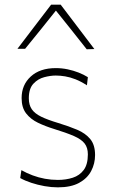

<svg xmlns="http://www.w3.org/2000/svg" viewBox="-20 -797 486 826"><path d="M229 9Q201.5 9 171.8 3.8Q142 -1.5 114.8 -10.5Q87.5 -19.5 67 -31L72 -65Q95 -52 120.5 -42.5Q146 -33 173.2 -28Q200.5 -23 229 -23Q264 -23 293.2 -32.5Q322.5 -42 340.2 -65.8Q358 -89.5 358 -133Q358 -161.5 344.2 -179.5Q330.5 -197.5 298 -211.8Q265.5 -226 210 -243Q174.5 -254 143.2 -269Q112 -284 92.5 -309Q73 -334 73 -375Q73 -432 112.5 -468Q152 -504 220 -504Q246 -504 271 -498.8Q296 -493.5 318.2 -484.8Q340.5 -476 358 -465L354 -430Q328.5 -446.5 305 -455.8Q281.5 -465 260.2 -468.5Q239 -472 220 -472Q197.5 -472 170.5 -465Q143.5 -458 123.8 -437Q104 -416 104 -374Q104 -345.5 116.8 -327Q129.5 -308.5 157.2 -295Q185 -281.5 230 -268Q276 -254 312 -238.8Q348 -223.5 368.5 -198.5Q389 -173.5 389 -130Q389 -93 372.2 -61.2Q355.5 -29.5 320.2 -10.2Q285 9 229 9ZM353 -585Q318 -629.5 283.8 -672.5Q249.5 -715.5 214 -759.5H227Q192 -715.5 157.8 -673Q123.5 -630.5 88 -587H55Q91 -634.5 127.5 -682.2Q164 -730 200 -777H241Q277 -730 313.2 -682Q349.5 -634 386 -586Z"/></svg>

Font: Commissioner Thin Thin
Style: Regular
Weight: 250
Version: Version 1.000